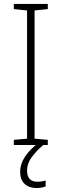

<svg xmlns="http://www.w3.org/2000/svg" viewBox="-20 -734 312 972"><path d="M222 0H50V-26L117 -32V-681L50 -688V-714H222V-688L155 -681V-32L222 -26ZM117 129Q117 186 169 186Q182 186 193.5 184Q205 182 211 180V210Q203 213 191 215.5Q179 218 165 218Q127 218 104.5 197Q82 176 82 135Q82 97 106 60Q130 23 175 -11L199 0Q163 31 140 62.5Q117 94 117 129Z"/></svg>

Font: Noto Sans Arabic SemCond ExtLt
Style: Regular
Weight: 200
Width: 4
Designer: Monotype Design Team, Nadine Chahine, Nizar Qandah and Khaled Hosny
Foundry: Monotype Imaging Inc.
Version: Version 2.012; ttfautohint (v1.8.4.7-5d5b)